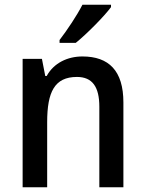

<svg xmlns="http://www.w3.org/2000/svg" viewBox="-20 -786 611 806"><path d="M446 -756V-766H326C303 -721 263 -661 230 -618V-606H298C344 -643 418 -718 446 -756ZM326 -549C264 -549 206 -522 176 -467H170L156 -539H75V0H178V-273C178 -400 209 -463 303 -463C368 -463 397 -421 397 -338V0H498V-356C498 -489 437 -549 326 -549Z"/></svg>

Font: Noto Sans Devanagari UI SemiCondensed Medium
Style: Regular
Weight: 500
Width: 4
Designer: Jelle Bosma - Monotype Design Team
Foundry: Monotype Imaging Inc.
Version: Version 2.004